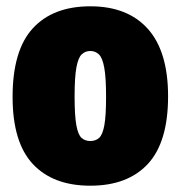

<svg xmlns="http://www.w3.org/2000/svg" viewBox="-20 -579 574 610"><path d="M267 11Q148.5 11 84.2 -58Q20 -127 20 -271Q20 -419 84.2 -489Q148.5 -559 267 -559Q385.5 -559 449.8 -487.2Q514 -415.5 514 -273Q514 -127.5 449.8 -58.2Q385.5 11 267 11ZM267 -131Q284 -131 295 -141Q306 -151 311.5 -181Q317 -211 317 -271Q317 -333 311.2 -364.2Q305.5 -395.5 294.2 -406.2Q283 -417 267 -417Q251 -417 239.8 -406.5Q228.5 -396 222.8 -365Q217 -334 217 -273Q217 -212 222.5 -181.5Q228 -151 239 -141Q250 -131 267 -131Z"/></svg>

Font: Encode Sans Condensed Condensed Black
Style: Regular
Weight: 900
Width: 3
Designer: Multiple Designers
Foundry: Impallari Type
Version: Version 3.000; ttfautohint (v1.8.3) -l 8 -r 50 -G 200 -x 14 